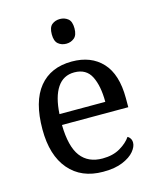

<svg xmlns="http://www.w3.org/2000/svg" viewBox="-115 -841 765 931"><g transform="rotate(-15 267.5 -375.0)"><path d="M287 10Q178 10 116.5 -62Q55 -134 55 -264Q55 -404 113 -475Q171 -546 277 -546Q374 -546 429.5 -486Q485 -426 485 -307V-261H152Q154 -152 191.5 -102.5Q229 -53 301 -53Q353 -53 389.5 -74.5Q426 -96 444 -123Q451 -120 457 -111Q463 -102 463 -89Q463 -69 444 -46Q425 -23 386 -6.5Q347 10 287 10ZM384 -315Q384 -395 359.5 -443.5Q335 -492 275 -492Q220 -492 189.5 -446.5Q159 -401 154 -315ZM275 -636Q251 -636 234.5 -650Q218 -664 218 -698Q218 -733 234.5 -746.5Q251 -760 275 -760Q298 -760 315 -746.5Q332 -733 332 -698Q332 -664 315 -650Q298 -636 275 -636Z"/></g></svg>

Font: Noto Rashi Hebrew
Style: Regular
Weight: 400
Version: Version 1.006